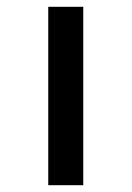

<svg xmlns="http://www.w3.org/2000/svg" viewBox="-20 -545 387 565"><path d="M122 0V-525H225V0Z"/></svg>

Font: Lexend Exa
Style: Regular
Weight: 400
Designer: Bonnie Shaver-Troup, Thomas Jockin
Foundry: Lexend
Version: Version 1.007